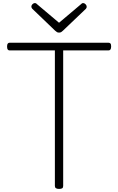

<svg xmlns="http://www.w3.org/2000/svg" viewBox="-20 -1215 769 1249"><path d="M364 14Q337 14 337 -5V-887H42Q35 -887 30.5 -892.5Q26 -898 26 -912Q26 -926 30.5 -931.5Q35 -937 42 -937H686Q694 -937 698.5 -932Q703 -927 703 -913Q703 -899 698.5 -893Q694 -887 686 -887H391V-5Q391 5 385 9.5Q379 14 364 14ZM521 -1195Q529 -1195 536.5 -1187.5Q544 -1180 544 -1171Q544 -1168 543 -1165Q542 -1162 539 -1158L389 -1015Q384 -1010 378.5 -1006.5Q373 -1003 364 -1003Q355 -1003 350 -1006.5Q345 -1010 339 -1015L189 -1159Q186 -1163 185 -1166.5Q184 -1170 184 -1172Q184 -1181 191.5 -1188Q199 -1195 206 -1195Q212 -1195 215.5 -1192.5Q219 -1190 223 -1186L364 -1067L505 -1186Q509 -1190 512.5 -1192.5Q516 -1195 521 -1195Z"/></svg>

Font: Playwrite US Modern ExtraLight
Style: Regular
Weight: 250
Designer: Veronika Burian, José Scaglione
Foundry: TypeTogether
Version: Version 1.003